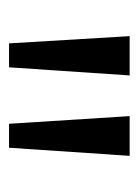

<svg xmlns="http://www.w3.org/2000/svg" viewBox="39 -779 307 425"><g transform="rotate(90 192.5 -566.5)"><path d="M60 -700H147L129 -433H76ZM237 -700H325L307 -433H254Z"/></g></svg>

Font: Overpass Light
Style: Regular
Weight: 300
Designer: Delve Withrington, Thomas Jockin
Foundry: Delve Fonts
Version: Version 3.000;DELV;Overpass